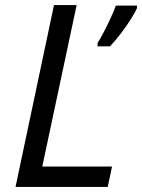

<svg xmlns="http://www.w3.org/2000/svg" viewBox="-20 -734 558 754"><path d="M41 0 192 -714H281L146 -80H420L403 0ZM363 -552V-565Q374 -582 387.5 -608Q401 -634 414 -662Q427 -690 435 -712H518V-702Q511 -686 494 -659Q477 -632 455 -603Q433 -574 412 -552Z"/></svg>

Font: BC Sans
Style: Italic
Weight: 400
Italic angle: -12°
Designer: Monotype Design Team
Designer: Province of B.C.
Foundry: Monotype Imaging Inc.
Version: Version 2.000;GOOG;noto-source:20170915:90ef993387c0